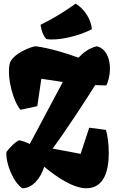

<svg xmlns="http://www.w3.org/2000/svg" viewBox="-20 -1006 630 1036"><path d="M100.6 9.8C158.2 9.8 200.2 -47.9 218.8 -106.4C283.2 -52.2 374.5 9.8 445.3 9.8C543.9 9.8 566.9 -88.4 566.9 -180.2C566.9 -232.4 559.6 -282.7 551.3 -305.2L461.4 -316.9L415 -175.8L264.2 -204.1V-204.6C331.5 -294.4 460.9 -493.7 493.7 -546.9L553.7 -544.9C589.8 -622.1 577.6 -738.3 502.9 -756.3C459 -746.6 428.7 -720.7 403.3 -694.8C333 -720.7 245.1 -746.6 173.8 -756.3C153.3 -757.3 43 -715.3 31.7 -659.7C16.6 -579.1 54.7 -453.1 90.8 -413.6L181.2 -433.1L203.1 -581.1L318.8 -563.5L140.6 -229C120.6 -239.7 100.1 -245.6 82 -249.5C62.5 -238.8 35.6 -214.4 14.6 -186C9.8 -122.6 53.7 -19.5 100.6 9.8ZM230 -795.4C289.6 -784.7 403.3 -810.1 476.1 -848.6C471.2 -897.9 440.4 -954.6 388.2 -986.3C325.2 -942.4 282.2 -913.6 198.7 -872.1C203.1 -840.8 213.4 -813.5 230 -795.4Z"/></svg>

Font: Fruktur
Style: Regular
Weight: 400
Designer: Viktoriya Grabowska
Foundry: Viktoriya Grabowska
Version: Version 1.002